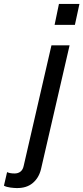

<svg xmlns="http://www.w3.org/2000/svg" viewBox="-145 -740 423 974"><path d="M-61 214Q-72 214 -92 211.5Q-112 209 -125 202L-109 133Q-104 136 -94 138Q-84 140 -71 140Q-53 140 -41 130.5Q-29 121 -25 102L116 -510H208L63 118Q52 163 20.5 189Q-11 215 -61 214ZM132 -614 154 -720H258L235 -614Z"/></svg>

Font: Instrument Sans Condensed Medium
Style: Italic
Weight: 500
Width: 3
Italic angle: -13°
Designer: Rodrigo Fuenzalida
Foundry: fragTYPE
Version: Version 1.000;gftools[0.9.28]